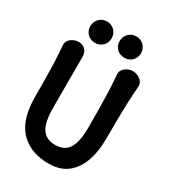

<svg xmlns="http://www.w3.org/2000/svg" viewBox="-209 -971 975 1092"><g transform="rotate(30 278.0 -424.5)"><path d="M91 -672Q117 -672 134 -655Q151 -638 151 -612Q151 -554 151 -499Q151 -444 151 -389.5Q151 -335 151 -277Q151 -182 178.5 -139.5Q206 -97 266 -97Q326 -97 353.5 -139.5Q381 -182 381 -277Q381 -335 380.5 -392.5Q380 -450 378 -506.5Q376 -563 371 -621Q370 -639 380 -652.5Q390 -666 407 -674Q424 -682 441 -682Q459 -682 475.5 -674Q492 -666 502 -652.5Q512 -639 511 -621Q506 -563 504 -506.5Q502 -450 501.5 -392.5Q501 -335 501 -277Q501 -185 475.5 -118Q450 -51 398.5 -16.5Q347 18 265 13Q152 6 91.5 -66Q31 -138 31 -277Q31 -335 30.5 -389.5Q30 -444 28 -498.5Q26 -553 21 -611Q20 -629 30 -642.5Q40 -656 57 -664Q74 -672 91 -672ZM173 -713Q142 -713 122 -733Q102 -753 102 -783Q102 -812 122 -832.5Q142 -853 173 -853Q202 -853 222 -832.5Q242 -812 242 -783Q242 -753 222 -733Q202 -713 173 -713ZM360 -723Q329 -723 309 -743Q289 -763 289 -793Q289 -822 309 -842.5Q329 -863 360 -863Q389 -863 409 -842.5Q429 -822 429 -793Q429 -763 409 -743Q389 -723 360 -723Z"/></g></svg>

Font: Winky Sans Medium
Style: Regular
Weight: 500
Designer: Simon Atzbach
Foundry: typofactur
Version: Version 1.205